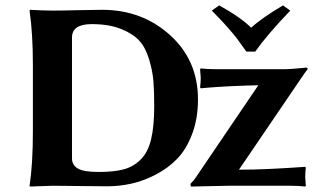

<svg xmlns="http://www.w3.org/2000/svg" viewBox="-20 -684 1153 707"><path d="M245.1 -101.1Q245.1 -76.2 266.6 -63.5Q288.1 -50.8 342.8 -50.8Q398.9 -50.8 435.1 -60.3Q471.2 -69.8 498 -96.4Q524.9 -123 536.4 -171.1Q547.9 -219.2 547.9 -293.9Q547.9 -349.1 544.9 -385.5Q542 -421.9 529.1 -465.3Q516.1 -508.8 492.7 -534.4Q469.2 -560.1 425 -577.6Q380.9 -595.2 317.9 -595.2Q244.6 -595.2 245.1 -544.9ZM174.8 -645Q210 -645 265.4 -646.5Q320.8 -647.9 356 -647.9Q502.9 -647.9 606 -554.9Q709 -461.9 709 -317.9Q709 -247.1 687.5 -190.4Q666 -133.8 632.1 -98.9Q598.1 -64 552.5 -40.5Q506.8 -17.1 462.9 -7.6Q418.9 2 374 2Q329.1 2 271 1Q212.9 0 174.8 0L89.8 2.9L88.9 0Q101.1 -81.1 101.1 -200.2V-444.8Q101.1 -560.1 88.9 -645L90.8 -647.9Q140.6 -645 174.8 -645ZM759.8 -645 787.1 -664.1Q865.2 -621.1 904.8 -582Q942.9 -617.2 1022 -664.1L1048.8 -645Q962.9 -555.2 919.9 -494.1H887.2Q862.3 -529.3 852.1 -542.7Q841.8 -556.2 818.4 -583Q794.9 -609.9 759.8 -645ZM931.2 -370.1Q881.3 -369.1 828.1 -366.5Q774.9 -363.8 747.1 -361.3L719.2 -358.9L716.8 -361.8Q718.8 -377.9 719.2 -397Q719.2 -402.8 716.8 -429.2L719.2 -432.1Q742.2 -429.2 774.9 -429.2H1026.9Q1040 -429.2 1059.1 -430.7Q1078.1 -432.1 1092.5 -433.6Q1106.9 -435.1 1107.9 -435.1Q1112.8 -435.1 1112.8 -429.2Q1106 -421.4 1083 -387.2L859.9 -59.1Q913.1 -59.1 974.1 -62Q1035.2 -64.9 1069.3 -67.4L1104 -69.8L1106 -66.9Q1104 -50.8 1104 -32.2Q1104 -26.4 1106 0L1104 2.9Q1082 0 1047.9 0H821.8L683.1 2.9L681.2 -6.8Q694.3 -20 702.1 -32.2Z"/></svg>

Font: Linux Biolinum
Style: Bold
Weight: 700
Designer: Philipp H. Poll
Foundry: Philipp H. Poll
Version: Version 1.3.2 ; ttfautohint (v0.9)